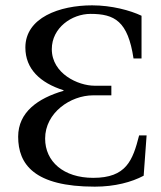

<svg xmlns="http://www.w3.org/2000/svg" viewBox="-20 -685 602 719"><path d="M48 -173C48 -70 108 14 335 14C410 14 473 -3 518 -27L529 -178H501C477 -84 453 -19 329 -19C218 -19 149 -80 149 -166C149 -263 244 -328 329 -328H397V-364H334C273 -364 174 -409 174 -501C174 -581 249 -633 319 -633C409 -633 459 -606 480 -466H510V-626C468 -646 398 -665 325 -665C203 -665 75 -619 75 -507C75 -427 130 -375 218 -347V-345C122 -317 48 -265 48 -173Z"/></svg>

Font: erewhon
Style: Regular
Weight: 400
Version: Version 1.0.0